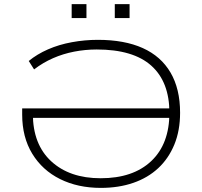

<svg xmlns="http://www.w3.org/2000/svg" viewBox="-20 -907 985 935"><path d="M471 8Q359 8 272.5 -35Q186 -78 137 -158.5Q88 -239 88 -349V-379H820V-333H123L140 -353Q140 -204 229.5 -121.5Q319 -39 470 -39Q628 -39 716.5 -122.5Q805 -206 805 -358Q805 -508 717 -587Q629 -666 451 -666Q395 -666 341 -655.5Q287 -645 238 -623.5Q189 -602 146 -569L120 -610Q160 -643 213.5 -666.5Q267 -690 330 -701.5Q393 -713 456 -713Q586 -713 675 -673Q764 -633 810.5 -553.5Q857 -474 857 -358Q857 -271 829 -203Q801 -135 750.5 -88Q700 -41 629 -16.5Q558 8 471 8ZM539 -819V-887H611V-819ZM329 -819V-887H401V-819Z"/></svg>

Font: Nunito Sans 10pt Expanded ExtraLight
Style: Regular
Weight: 250
Width: 7
Designer: Vernon Adams
Foundry: Vernon Adams
Version: Version 3.101;gftools[0.9.27]